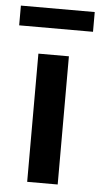

<svg xmlns="http://www.w3.org/2000/svg" viewBox="-91 -713 390 746"><g transform="rotate(5 104.0 -340.0)"><path d="M44 0V-500H163V0ZM-40 -603V-680H248V-603Z"/></g></svg>

Font: Cabin Condensed
Style: Bold
Weight: 700
Width: 3
Designer: Pablo Impallari
Foundry: Pablo Impallari. http://www.impallari.com Igino Marini. http://www.ikern.com
Version: Version 3.001; ttfautohint (v1.8.3)